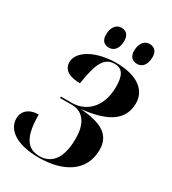

<svg xmlns="http://www.w3.org/2000/svg" viewBox="-221 -1041 1046 1167"><g transform="rotate(30 302.0 -457.0)"><path d="M473 -781C502 -781 534 -803 534 -864C534 -905 512 -925 479 -925C441 -925 417 -891 417 -842C417 -800 439 -781 473 -781ZM275 -781C305 -781 336 -803 336 -864C336 -905 314 -925 282 -925C244 -925 220 -891 220 -842C220 -800 241 -781 275 -781ZM239 11C406 11 537 -60 537 -215C537 -321 459 -363 312 -373C494 -391 587 -452 587 -570C587 -669 498 -724 363 -724C222 -724 111 -664 111 -585C111 -528 163 -506 231 -506C254 -658 284 -714 357 -714C416 -714 432 -666 432 -597C432 -454 349 -378 248 -378H172L170 -368H253C342 -368 377 -295 377 -202C377 -39 305 1 238 1C153 1 109 -59 109 -216C42 -216 3 -180 3 -128C3 -48 85 11 239 11Z"/></g></svg>

Font: Noto Serif Display SemiCondensed ExtraBold
Style: Italic
Weight: 800
Width: 4
Italic angle: -12°
Designer: Monotype Design Team
Foundry: Monotype Imaging Inc.
Version: Version 2.009